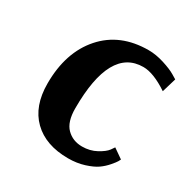

<svg xmlns="http://www.w3.org/2000/svg" viewBox="-125 -624 734 748"><g transform="rotate(30 241.5 -250.0)"><path d="M464 -400Q398 -444 352 -444Q202 -444 202 -172Q202 -111 229.5 -83.5Q257 -56 299 -56Q334 -56 362.5 -71.5Q391 -87 402 -102L413 -118L456 -88Q454 -84 450.5 -77.5Q447 -71 432 -53.5Q417 -36 398.5 -23Q380 -10 347 0.5Q314 11 275 11Q174 11 117 -44.5Q60 -100 60 -202Q60 -342 134.5 -426.5Q209 -511 337 -511Q370 -511 406.5 -499.5Q443 -488 463 -476L483 -464Z"/></g></svg>

Font: Arsenal
Style: Bold Italic
Weight: 700
Italic angle: -9°
Designer: Andrij Shevchenko
Foundry: Stairsfor.com
Version: Version 1.000